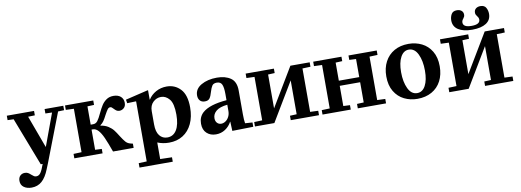

<svg xmlns="http://www.w3.org/2000/svg" viewBox="-71 -1225 5106 1881"><g transform="rotate(-10 2482.0 -284.0)"><path d="M76 56Q95 56 108 63.5Q121 71 136 85Q151 98 160 103.5Q169 109 182 109Q209 109 226.5 83Q244 57 264 0H245L60 -480L0 -482V-526H271V-482L204 -480L322 -160H324L442 -480L376 -482V-526H562V-482L502 -480L317 0L294 57Q263 136 220.5 173Q178 210 119 210Q72 210 41.5 188Q11 166 11 125Q11 92 29.5 74Q48 56 76 56Z M659 -47V-479L579 -482V-526H860V-482L794 -479V-297H819Q846 -297 863.5 -320Q881 -343 904 -393Q926 -439 944 -467Q962 -495 991 -515.5Q1020 -536 1062 -536Q1107 -536 1133.5 -513Q1160 -490 1160 -450Q1160 -417 1140.5 -399.5Q1121 -382 1096 -382Q1079 -382 1067.5 -389.5Q1056 -397 1043 -411Q1033 -422 1026.5 -427Q1020 -432 1011 -432Q996 -432 984.5 -416.5Q973 -401 954 -366Q937 -332 922 -310Q907 -288 887 -275V-271Q932 -264 963 -244Q994 -224 1013 -199.5Q1032 -175 1055 -137Q1081 -96 1099 -75.5Q1117 -55 1145 -48L1169 -42V0H964Q932 -90 908.5 -142.5Q885 -195 860.5 -221.5Q836 -248 808 -248H794V-47L860 -44V0H579V-44Z M1402 -532 1406 -530V-438H1408Q1435 -482 1483.5 -509Q1532 -536 1591 -536Q1673 -536 1728 -477.5Q1783 -419 1783 -295Q1783 -202 1750.5 -133Q1718 -64 1659 -27Q1600 10 1521 10Q1459 10 1406 -12V153L1523 156V200H1192V156L1272 153V-443L1270 -445L1183 -442L1177 -478ZM1513 -43Q1573 -43 1605.5 -96.5Q1638 -150 1638 -248Q1638 -360 1602 -402.5Q1566 -445 1519 -445Q1474 -445 1440 -412.5Q1406 -380 1406 -324V-192Q1406 -117 1435.5 -80Q1465 -43 1513 -43Z M1904 -225Q1973 -288 2146 -302V-365Q2146 -429 2132.5 -458.5Q2119 -488 2082 -488Q2049 -488 2035.5 -468.5Q2022 -449 2010 -408Q1999 -368 1984.5 -347.5Q1970 -327 1936 -327Q1904 -327 1887 -346.5Q1870 -366 1870 -397Q1870 -462 1934 -499Q1998 -536 2091 -536Q2174 -536 2227 -499.5Q2280 -463 2280 -375V-139Q2280 -80 2286 -48L2359 -43V0L2150 4L2146 -88H2144Q2121 -44 2080 -17Q2039 10 1988 10Q1932 10 1896 -23.5Q1860 -57 1860 -118Q1860 -184 1904 -225ZM2056 -84Q2078 -84 2099 -98Q2120 -112 2133 -137.5Q2146 -163 2146 -194V-257Q2070 -249 2034.5 -219.5Q1999 -190 1999 -148Q1999 -119 2015 -101.5Q2031 -84 2056 -84Z M2456 -47V-479L2376 -482V-526H2657V-482L2591 -479V-142L2821 -526H3013V-482L2933 -479V-47L3013 -44V0H2732V-44L2799 -47V-384L2569 0H2376V-44Z M3128 -47V-479L3048 -482V-526H3329V-482L3263 -479V-299H3466V-479L3399 -482V-526H3680V-482L3600 -479V-47L3680 -44V0H3399V-44L3466 -47V-248H3263V-47L3329 -44V0H3048V-44Z M3997 -536Q4068 -536 4128 -506.5Q4188 -477 4224.5 -416.5Q4261 -356 4261 -267Q4261 -184 4228.5 -121.5Q4196 -59 4135 -24.5Q4074 10 3992 10Q3921 10 3861 -19.5Q3801 -49 3764.5 -109.5Q3728 -170 3728 -259Q3728 -342 3761 -404.5Q3794 -467 3854.5 -501.5Q3915 -536 3997 -536ZM3999 -46Q4052 -46 4081.5 -101Q4111 -156 4111 -250Q4111 -348 4079.5 -414Q4048 -480 3990 -480Q3938 -480 3908 -424.5Q3878 -369 3878 -275Q3878 -178 3909.5 -112Q3941 -46 3999 -46Z M4389 -47V-479L4309 -482V-526H4590V-482L4524 -479V-142L4754 -526H4946V-482L4866 -479V-47L4946 -44V0H4665V-44L4732 -47V-384L4502 0H4309V-44ZM4450 -689Q4450 -722 4465.5 -750Q4481 -778 4521 -778Q4549 -778 4566.5 -763.5Q4584 -749 4584 -724Q4584 -712 4580.5 -704.5Q4577 -697 4569 -686Q4554 -669 4554 -650Q4554 -602 4638 -602Q4722 -602 4722 -650Q4722 -669 4707 -686Q4699 -697 4695.5 -704.5Q4692 -712 4692 -724Q4692 -749 4709.5 -763.5Q4727 -778 4755 -778Q4795 -778 4810.5 -750Q4826 -722 4826 -689Q4826 -628 4776.5 -596Q4727 -564 4638 -564Q4549 -564 4499.5 -596Q4450 -628 4450 -689Z"/></g></svg>

Font: Minipax
Style: Bold
Weight: 600
Designer: Raphaël Ronot, Igor Stepanchenko (Cyrillic)
Foundry: steppetype
Version: Version 1.002